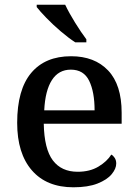

<svg xmlns="http://www.w3.org/2000/svg" viewBox="-20 -786 585 816"><path d="M292 10Q178 10 115.5 -62Q53 -134 53 -264Q53 -405 112.5 -476Q172 -547 282 -547Q382 -547 439.5 -486.5Q497 -426 497 -307V-260H166Q168 -153 204.5 -104.5Q241 -56 310 -56Q362 -56 398.5 -78Q435 -100 453 -129Q461 -125 467.5 -115Q474 -105 474 -91Q474 -69 454.5 -45.5Q435 -22 394.5 -6Q354 10 292 10ZM382 -317Q382 -395 359 -442.5Q336 -490 281 -490Q229 -490 200.5 -445.5Q172 -401 168 -317ZM300 -606Q272 -624 238.5 -652.5Q205 -681 177 -710Q149 -739 136 -756V-766H257Q273 -732 299 -690Q325 -648 347 -619V-606Z"/></svg>

Font: Noto Serif Tamil Medium
Style: Regular
Weight: 500
Designer: Indian Type Foundry, Tom Grace, and the Monotype Design Team
Foundry: Monotype Imaging Inc.
Version: Version 2.004; ttfautohint (v1.8.4.7-5d5b)